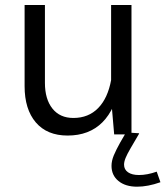

<svg xmlns="http://www.w3.org/2000/svg" viewBox="-20 -525 647 750"><path d="M592.2 145.5Q554.9 158.7 522.9 158.7Q495.7 158.7 480.1 148Q464.6 137.2 464.6 118.2Q464.6 106.8 470.5 92.2Q476.4 77.6 489.5 55.1L523.7 -3.4L522.4 -4.5L469.9 -7.9V-3.4L449.2 32.3Q433.5 60.4 424.5 81.9Q415.6 103.5 415.6 122.8Q415.6 159.9 442.8 182.1Q470.1 204.3 515.5 204.3Q557.4 204.3 606.7 186.8ZM493.6 -505.4H414V-139L426 0H493.6ZM76.1 -188.3Q76.1 -98.2 119.9 -46.8Q163.8 4.5 244.1 4.5Q328.2 4.5 379.9 -47.1Q431.6 -98.8 450 -200.9L414.3 -213.5Q401.3 -141.6 363.5 -102.9Q325.7 -64.2 266.6 -64.2Q214 -64.2 184.7 -101Q155.5 -137.9 155.5 -201.3V-505.4H76.1Z"/></svg>

Font: Estedad VF
Style: Regular
Weight: 100
Designer: Amin Abedi
Version: Version 7.3